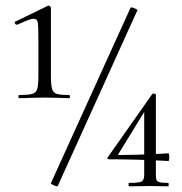

<svg xmlns="http://www.w3.org/2000/svg" viewBox="-20 -654 640 675"><path d="M47 -320Q80 -320 93.5 -324Q107 -328 111 -341.5Q115 -355 115 -389V-508Q115 -560 113 -574Q111 -588 98 -588Q90 -588 75 -582Q60 -576 40 -567H39Q35 -567 32.5 -572Q30 -577 34 -578L149 -634H151Q154 -634 156.5 -631.5Q159 -629 159 -627V-389Q159 -355 163 -341.5Q167 -328 179.5 -324Q192 -320 223 -320Q226 -320 226 -314.5Q226 -309 223 -309Q201 -309 188 -310L138 -311L85 -310Q71 -309 47 -309Q45 -309 45 -314.5Q45 -320 47 -320ZM181 1Q176 1 167 -3.5Q158 -8 159 -10L439 -627Q439 -628 441 -628Q446 -628 455 -624Q464 -620 463 -618L183 0Q183 1 181 1ZM572 -11Q573 -9 573 -5Q573 -1 572 1L511 0L433 1Q432 1 432 -5Q432 -11 433 -11Q458 -11 468.5 -13Q479 -15 483 -21Q487 -27 487 -41V-272L502 -285L396 -112Q393 -109 398 -109Q455 -109 537 -113L572 -115Q575 -115 575 -102Q575 -88 572 -88Q462 -94 362 -94Q360 -94 358 -96.5Q356 -99 358 -100L515 -323Q517 -325 520 -325Q523 -325 525.5 -324Q528 -323 528 -321V-41Q528 -27 530 -21.5Q532 -16 541 -13.5Q550 -11 572 -11Z"/></svg>

Font: Cormorant SC
Style: Regular
Weight: 400
Designer: Christian Thalmann (Catharsis Fonts)
Foundry: Catharsis Fonts
Version: Version 4.000